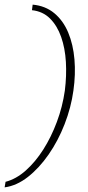

<svg xmlns="http://www.w3.org/2000/svg" viewBox="-28 -687 381 829"><path d="M-8 122 -4 98Q42 86 83.5 49Q125 12 159 -41.5Q193 -95 217.5 -160.5Q242 -226 252 -296Q260 -360 256.5 -419.5Q253 -479 236 -527.5Q219 -576 188 -607Q157 -638 110 -643L113 -667Q168 -662 206.5 -630Q245 -598 266.5 -546.5Q288 -495 293.5 -430.5Q299 -366 289 -296Q279 -223 251 -151Q223 -79 182 -20Q141 39 92.5 77Q44 115 -8 122Z"/></svg>

Font: Alumni Sans ExtraLight
Style: Italic
Weight: 250
Italic angle: -8°
Version: Version 1.016